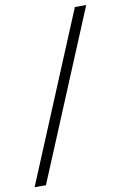

<svg xmlns="http://www.w3.org/2000/svg" viewBox="-120 -801 566 901"><g transform="rotate(-10 163.5 -350.0)"><path d="M-30 50 303 -750H357L24 50Z"/></g></svg>

Font: Mate
Style: Italic
Weight: 400
Italic angle: -10.8°
Designer: Eduardo Rodriguez Tunni
Foundry: Eduardo Rodriguez Tunni
Version: Version 1.003; ttfautohint (v1.8.4.7-5d5b);gftools[0.9.24]